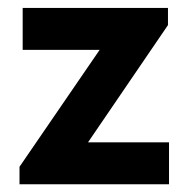

<svg xmlns="http://www.w3.org/2000/svg" viewBox="-20 -477 486 497"><path d="M30.5 0H417.5V-108.5H207.8L414.8 -412V-456.5H38.7V-348H238L30.5 -45.3Z"/></svg>

Font: Tilda Sans VF
Style: Regular
Weight: 400
Designer: ParaType Ltd
Foundry: ParaType Ltd
Version: Version 1.010